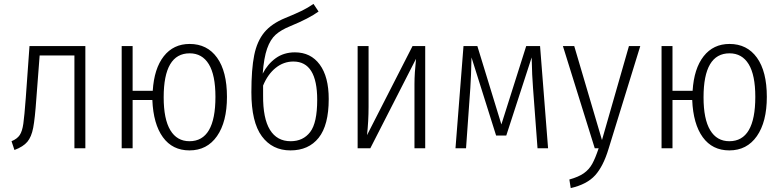

<svg xmlns="http://www.w3.org/2000/svg" viewBox="-20 -759 4003 983"><path d="M417 -523V0H361V-475H183L166 -253Q159 -152 150 -105Q141 -58 120 -33Q99 -8 54 9L39 -36Q68 -48 81 -67.5Q94 -87 99.5 -126Q105 -165 112 -258L131 -523Z M1142 -263Q1142 -135 1091 -62Q1040 11 950 11Q863 11 814 -56.5Q765 -124 760 -247H659V0H603V-523H659V-294H762Q769 -408 818.5 -471Q868 -534 951 -534Q1041 -534 1091.5 -463.5Q1142 -393 1142 -263ZM1083 -263Q1083 -375 1049 -430.5Q1015 -486 951 -486Q818 -486 818 -261Q818 -149 852 -92.5Q886 -36 950 -36Q1083 -36 1083 -263Z M1663 -252Q1663 -118 1611.5 -53.5Q1560 11 1467 11Q1374 11 1320.5 -61.5Q1267 -134 1267 -287Q1267 -405 1281.5 -476.5Q1296 -548 1333 -593Q1370 -638 1441 -667Q1497 -690 1526.5 -704.5Q1556 -719 1585 -739L1611 -700Q1563 -665 1466 -625Q1419 -606 1391.5 -581.5Q1364 -557 1347.5 -510Q1331 -463 1325 -382Q1350 -431 1391.5 -461Q1433 -491 1490 -491Q1571 -491 1617 -428.5Q1663 -366 1663 -252ZM1604 -248Q1604 -444 1482 -444Q1432 -444 1391.5 -411.5Q1351 -379 1327 -321V-271Q1326 -153 1362 -94.5Q1398 -36 1468 -36Q1532 -36 1568 -83Q1604 -130 1604 -248Z M2157 0H2102V-329Q2102 -383 2110 -458L1876 0H1811V-523H1867V-212Q1867 -139 1859 -67L2092 -523H2157Z M2786 0H2732L2709 -308Q2704 -368 2702 -465L2572 -65H2520L2394 -465Q2392 -366 2388 -309L2366 0H2312L2353 -523H2424L2547 -122L2674 -523H2745Z M3096 2Q3069 92 3027 138.5Q2985 185 2902 204L2895 160Q2942 147 2969 128Q2996 109 3012 80Q3028 51 3045 0H3025L2862 -523H2920L3062 -42L3200 -523H3258Z M3906 -263Q3906 -135 3855 -62Q3804 11 3714 11Q3627 11 3578 -56.5Q3529 -124 3524 -247H3423V0H3367V-523H3423V-294H3526Q3533 -408 3582.5 -471Q3632 -534 3715 -534Q3805 -534 3855.5 -463.5Q3906 -393 3906 -263ZM3847 -263Q3847 -375 3813 -430.5Q3779 -486 3715 -486Q3582 -486 3582 -261Q3582 -149 3616 -92.5Q3650 -36 3714 -36Q3847 -36 3847 -263Z"/></svg>

Font: Fira Sans Condensed Light
Style: Regular
Weight: 300
Width: 3
Designer: bBox Type GmbH & Carrois Corporate GbR & Edenspiekermann AG
Foundry: bBox Type GmbH & Carrois Corporate GbR & Edenspiekermann AG
Version: Version 4.301